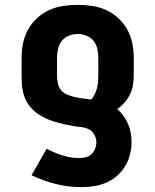

<svg xmlns="http://www.w3.org/2000/svg" viewBox="-20 -558 640 791"><path d="M315 213Q262 213 210 200Q158 187 110 164L172 55Q203 71 236.5 82Q270 93 305 93Q318 93 332 90Q346 87 356 78Q366 69 371.5 55.5Q377 42 377 28Q377 12 368.5 -3.5Q360 -19 345 -26Q330 -33 313.5 -34.5Q297 -36 280.5 -39Q264 -42 247.5 -45.5Q231 -49 215 -53.5Q199 -58 183.5 -64Q168 -70 153.5 -78Q139 -86 126 -96.5Q113 -107 102.5 -120Q92 -133 85 -148.5Q78 -164 74.5 -180Q71 -196 70 -213Q69 -230 69 -246V-320Q69 -350 75 -380Q81 -410 95.5 -436Q110 -462 132.5 -483Q155 -504 182.5 -516.5Q210 -529 240 -533.5Q270 -538 300 -538Q330 -538 360 -533.5Q390 -529 417.5 -516.5Q445 -504 467.5 -483Q490 -462 504.5 -436Q519 -410 525 -380Q531 -350 531 -320V-246Q531 -226 527.5 -206Q524 -186 515 -168Q506 -150 492.5 -135Q479 -120 463 -108Q478 -96 489 -80.5Q500 -65 507.5 -47.5Q515 -30 518.5 -11Q522 8 522 27Q522 53 515.5 78.5Q509 104 495.5 126.5Q482 149 462 166.5Q442 184 417.5 194.5Q393 205 367 209Q341 213 315 213ZM356 -148Q365 -158 370.5 -170Q376 -182 379.5 -194.5Q383 -207 384 -220Q385 -233 385 -246V-320Q385 -338 381 -356.5Q377 -375 365.5 -389.5Q354 -404 336 -411Q318 -418 300 -418Q282 -418 264 -411Q246 -404 234.5 -389.5Q223 -375 219 -356.5Q215 -338 215 -320V-246Q215 -230 218.5 -213.5Q222 -197 233 -185Q244 -173 259.5 -167Q275 -161 291 -157.5Q307 -154 323.5 -152Q340 -150 356 -148Z"/></svg>

Font: Iosevka Curly Heavy Extended
Style: Regular
Weight: 900
Width: 7
Monospace: yes
Designer: Belleve Invis
Foundry: Belleve Invis
Version: Version 11.1.0; ttfautohint (v1.8.3)